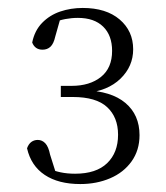

<svg xmlns="http://www.w3.org/2000/svg" viewBox="-20 -913 417 483"><path d="M182 -450Q127 -450 92.5 -473Q58 -496 48 -540Q52 -551 59 -556Q66 -561 75 -561Q86 -561 94 -552.5Q102 -544 106 -524L124 -467L99 -490Q116 -483 132.5 -479.5Q149 -476 169 -476Q222 -476 249.5 -502.5Q277 -529 277 -574Q277 -618 249.5 -643.5Q222 -669 163 -669H133V-697H160Q206 -697 234 -719.5Q262 -742 262 -785Q262 -824 239.5 -846Q217 -868 176 -868Q160 -868 144 -865Q128 -862 109 -854L134 -874L119 -821Q115 -803 107 -795.5Q99 -788 87 -788Q68 -788 61 -806Q67 -836 86 -855.5Q105 -875 131.5 -884Q158 -893 188 -893Q247 -893 281 -864Q315 -835 315 -789Q315 -746 283 -715Q251 -684 195 -679L192 -686Q260 -684 295.5 -654Q331 -624 331 -573Q331 -535 311 -507Q291 -479 257 -464.5Q223 -450 182 -450Z"/></svg>

Font: Noto Serif HK ExtraLight
Style: Regular
Weight: 200
Designer: Ryoko NISHIZUKA 西塚涼子 (kana & ideographs); Frank Grießhammer (Latin, Greek & Cyrillic); Wenlong ZHANG 张文龙 (bopomofo); San
Foundry: Adobe
Version: Version 2.002-H1;hotconv 1.1.0;makeotfexe 2.6.0